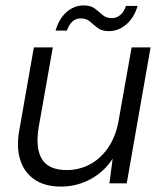

<svg xmlns="http://www.w3.org/2000/svg" viewBox="-20 -677 603 709"><path d="M205 12Q144 12 105.5 -15.5Q67 -43 53.5 -90.5Q40 -138 52 -200L105 -502H175L123 -208Q110 -131 134.5 -90Q159 -49 227 -49Q271 -49 310 -69Q349 -89 377.5 -129Q406 -169 417 -226L466 -502H536L448 0H384L396 -91Q364 -42 313.5 -15Q263 12 205 12ZM185 -564Q199 -610 227 -633.5Q255 -657 289 -657Q315 -657 330 -645.5Q345 -634 358.5 -622Q372 -610 394 -610Q410 -610 424 -621.5Q438 -633 445 -655H488Q475 -611 446 -586.5Q417 -562 382 -562Q356 -562 340.5 -574Q325 -586 312 -597.5Q299 -609 278 -609Q261 -609 248 -598Q235 -587 227 -564Z"/></svg>

Font: DM Sans 16pt Light
Style: Italic
Weight: 300
Italic angle: -10°
Version: Version 4.004;gftools[0.9.30]